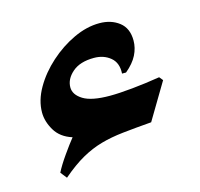

<svg xmlns="http://www.w3.org/2000/svg" viewBox="-70 -432 578 556"><g transform="rotate(-15 219.0 -154.0)"><path d="M298 -200Q300 -232 280 -248.5Q260 -265 231 -265Q189 -265 166 -245Q143 -225 143 -200Q143 -178 168 -162.5Q193 -147 248 -147Q275 -147 315.5 -151Q356 -155 399 -162L408 -151L343 -42Q293 -38 256.5 -34Q220 -30 190 -21.5Q160 -13 130.5 3.5Q101 20 66 50L51 31Q61 11 80 -16Q99 -43 112 -59Q77 -70 61 -97Q45 -124 45 -151Q45 -187 66 -223.5Q87 -260 121 -290.5Q155 -321 194.5 -339.5Q234 -358 272 -358Q307 -358 331 -339.5Q355 -321 355 -284Q355 -262 344.5 -241Q334 -220 310 -200Z"/></g></svg>

Font: Bona Nova
Style: Bold
Weight: 700
Designer: Mateusz Machalski
Foundry: Capitalics
Version: Version 4.001; ttfautohint (v1.8.3)